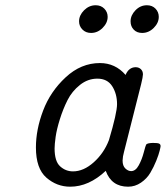

<svg xmlns="http://www.w3.org/2000/svg" viewBox="-20 -703 629 728"><path d="M116.2 -144Q116.2 -211.9 143.6 -283.9Q170.9 -356 229 -409.9Q287.1 -463.9 358.9 -463.9Q417 -463.9 456.1 -418.9Q468.3 -447.8 494.1 -448.2Q506.3 -448.2 514.2 -440.7Q522 -433.1 522 -420.9Q522 -412.1 515.1 -383.8L450.2 -127Q445.3 -109.9 444.8 -94.2Q444.8 -74.2 455.3 -64.2Q465.8 -54.2 477.1 -54.2Q494.1 -54.2 506.1 -76.2Q518.1 -98.1 525.1 -125Q532.2 -151.9 534.2 -154.8Q538.1 -160.6 560.1 -161.1Q578.1 -161.1 583.5 -158.4Q588.9 -155.8 588.9 -148.9Q588.9 -146 585.4 -131.6Q582 -117.2 572.5 -93.5Q563 -69.8 550 -47.9Q537.1 -25.9 514.6 -10.5Q492.2 4.9 465.8 4.9Q402.8 4.9 380.9 -55.2Q316.9 4.9 246.1 4.9Q195.3 4.9 155.8 -29.5Q116.2 -64 116.2 -144ZM187 -140.1Q187 -91.3 208 -72.3Q229 -53.2 256.8 -53.2Q296.9 -53.2 335.4 -87.6Q374 -122.1 393.1 -171.9Q423.8 -274.9 423.8 -308.1Q423.8 -347.2 405.5 -376Q387.2 -404.8 349.1 -404.8Q313 -404.8 283 -380.9Q252.9 -356.9 236.1 -323.5Q219.2 -290 207 -251Q194.8 -211.9 190.9 -183.6Q187 -155.3 187 -140.1ZM279.8 -622.1Q279.8 -645 298.8 -664.1Q317.9 -683.1 342.8 -683.1Q362.8 -683.1 375.5 -670.2Q388.2 -657.2 388.2 -639.2Q388.2 -616.2 369.1 -597.2Q350.1 -578.1 325.2 -578.1Q305.2 -578.1 292.5 -591.1Q279.8 -604 279.8 -622.1ZM475.1 -622.1Q475.1 -645 493.7 -664.1Q512.2 -683.1 537.1 -683.1Q557.1 -683.1 569.6 -670.2Q582 -657.2 582 -639.2Q582 -616.2 563 -597.2Q543.9 -578.1 519 -578.1Q499 -578.1 487.1 -590.6Q475.1 -603 475.1 -622.1Z"/></svg>

Font: CMU Concrete
Style: Italic
Weight: 500
Italic angle: -14.04°
Version: Version 0.7.0